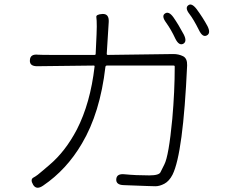

<svg xmlns="http://www.w3.org/2000/svg" viewBox="-20 -826 1040 867"><path d="M175 12Q145 33 130 9Q115 -16 131.5 -24.5Q148 -33 176 -58Q190 -70 204 -82Q275 -142 327 -241Q388 -360 407 -525Q408 -530 403 -530L150 -527Q113 -526 115 -554Q116 -583 152 -579Q165 -578 218 -578H407Q412 -578 412 -583L416 -670Q417 -688 417 -706Q417 -737 415 -749Q413 -761 443 -763Q473 -764 471 -727L462 -583Q462 -578 467 -578L763 -582Q787 -582 807 -572Q826 -562 825 -531Q807 -133 759 -37Q744 -8 722.5 3.5Q701 15 682 15Q664 15 646 14L539 10Q503 9 505 -17Q507 -43 543 -39Q594 -34 654 -34Q699 -34 705 -49Q713 -66 722 -83Q742 -121 758 -289Q769 -414 769 -525Q769 -530 764 -530H463Q457 -530 456 -524Q432 -316 350 -178Q281 -60 175 12ZM807 -628Q788 -619 772 -651Q753 -692 730 -724Q708 -754 725 -765Q742 -777 763 -748Q786 -715 810 -670Q826 -638 807 -628ZM914 -666Q895 -656 879 -689Q854 -739 836 -762Q814 -790 830 -802Q845 -814 867 -786Q896 -747 917 -708Q933 -676 914 -666Z"/></svg>

Font: Resource Han Rounded JP Light
Style: Regular
Weight: 300
Designer: Cyano Hao (round all glyphs); Ryoko NISHIZUKA 西塚涼子 (kana, bopomofo & ideographs); Paul D. Hunt (Latin, Greek & Cyrillic)
Foundry: Cyano Hao
Version: 0.990